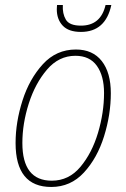

<svg xmlns="http://www.w3.org/2000/svg" viewBox="-20 -734 502 764"><path d="M184 10Q261 10 314 -47.5Q367 -105 394 -191.5Q421 -278 421 -363Q421 -445 385 -491Q349 -537 282 -537Q204 -537 150.5 -478.5Q97 -420 69.5 -334Q42 -248 42 -165Q42 10 184 10ZM186 -15Q69 -15 69 -165Q69 -242 94.5 -322Q120 -402 167 -457Q214 -512 280 -512Q337 -512 365.5 -472Q394 -432 394 -364Q394 -286 370 -205.5Q346 -125 300 -70Q254 -15 186 -15ZM302 -607Q400 -607 423 -714H400Q381 -632 302 -632Q256 -632 242 -656Q228 -680 230 -714H207Q207 -712 206.5 -707.5Q206 -703 206 -697Q206 -657 229.5 -632Q253 -607 302 -607Z"/></svg>

Font: Noto Sans UI SemiCondensed Thin
Style: Italic
Weight: 250
Width: 4
Italic angle: -12°
Designer: Monotype Design Team
Foundry: Monotype Imaging Inc.
Version: Version 1.901